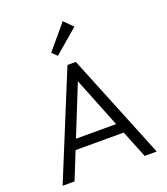

<svg xmlns="http://www.w3.org/2000/svg" viewBox="-167 -1066 1025 1181"><g transform="rotate(-20 345.0 -475.5)"><path d="M37 0 319 -688H374L653 0H574L502 -179H187L115 0ZM213 -244H476L345 -572ZM283 -761 251 -793 384 -951 440 -895Z"/></g></svg>

Font: Outfit Light
Style: Regular
Weight: 300
Designer: Rodrigo Fuenzalida
Foundry: fragTYPE
Version: Version 1.100; ttfautohint (v1.8.4.7-5d5b)